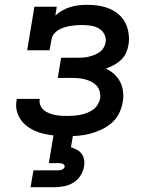

<svg xmlns="http://www.w3.org/2000/svg" viewBox="-20 -558 640 798"><path d="M258 8Q232 8 207 5.5Q182 3 158 -3Q134 -9 112.5 -20.5Q91 -32 75 -49.5Q59 -67 51.5 -91Q44 -115 49 -141Q49 -142 49.5 -144Q50 -146 50 -147H146Q145 -147 145 -146Q145 -145 145 -144Q143 -132 148 -120Q153 -108 162 -100.5Q171 -93 183 -88Q195 -83 207 -80.5Q219 -78 232 -77Q245 -76 258 -76Q271 -76 285 -77Q299 -78 312.5 -80.5Q326 -83 339.5 -88Q353 -93 365 -101Q377 -109 385 -121.5Q393 -134 396 -147Q398 -161 395 -175Q392 -189 383.5 -199.5Q375 -210 363 -216.5Q351 -223 338 -227Q325 -231 311 -232.5Q297 -234 282 -234H220L234 -318H296Q308 -318 320.5 -318.5Q333 -319 345 -321.5Q357 -324 369 -328.5Q381 -333 392 -340Q403 -347 410 -358.5Q417 -370 419 -382Q422 -400 413.5 -416Q405 -432 389.5 -440.5Q374 -449 356 -451.5Q338 -454 319 -454Q307 -454 295 -453Q283 -452 271 -450Q259 -448 246.5 -444Q234 -440 223 -433.5Q212 -427 204 -416.5Q196 -406 194 -394L186 -349H93L123 -530H216L210 -493Q224 -506 240 -515Q256 -524 273 -529Q290 -534 307.5 -536Q325 -538 342 -538Q366 -538 389.5 -534.5Q413 -531 434.5 -522Q456 -513 473 -498.5Q490 -484 500.5 -463.5Q511 -443 514.5 -419Q518 -395 514 -371Q511 -354 503.5 -337.5Q496 -321 482.5 -308.5Q469 -296 453 -287.5Q437 -279 420 -273Q439 -264 454.5 -250Q470 -236 479.5 -217.5Q489 -199 491.5 -177Q494 -155 490 -133Q486 -109 474.5 -86Q463 -63 443.5 -46.5Q424 -30 400.5 -19Q377 -8 353.5 -2Q330 4 306 6Q282 8 258 8ZM107 220 119 150H219Q223 150 227.5 149.5Q232 149 236.5 147.5Q241 146 244.5 142.5Q248 139 249 135Q249 131 246.5 127.5Q244 124 240.5 122.5Q237 121 232.5 120.5Q228 120 224 120H183L203 0H284L275 54Q288 58 300 64.5Q312 71 319.5 81.5Q327 92 329.5 106Q332 120 329 135Q326 154 314.5 172Q303 190 285 201Q267 212 247 216Q227 220 207 220Z"/></svg>

Font: Iosevka Slab MdExObl
Style: Regular
Weight: 500
Width: 7
Italic angle: -9°
Monospace: yes
Designer: Belleve Invis
Foundry: Belleve Invis
Version: Version 11.1.1; ttfautohint (v1.8.3)